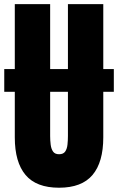

<svg xmlns="http://www.w3.org/2000/svg" viewBox="-25 -879 558 907"><path d="M253.9 7.8Q146.5 7.8 95.7 -52.5Q44.9 -112.8 44.9 -230V-445.3H-4.9V-552.7H44.9V-859.4H211.9V-552.7H295.9V-859.4H462.9V-552.7H512.7V-445.3H462.9V-230Q462.9 -112.8 412.1 -52.5Q361.3 7.8 253.9 7.8ZM211.9 -236.8Q211.9 -215.3 214.4 -195.6Q216.8 -175.8 225.6 -163.1Q234.4 -150.4 253.9 -150.4Q273.9 -150.4 282.7 -162.8Q291.5 -175.3 293.7 -195.3Q295.9 -215.3 295.9 -236.8V-445.3H211.9Z"/></svg>

Font: webenart
Style: Regular
Weight: 400
Designer: Vernon Adams
Foundry: Vernon Adams
Version: Version 2.116; ttfautohint (v1.8.3)